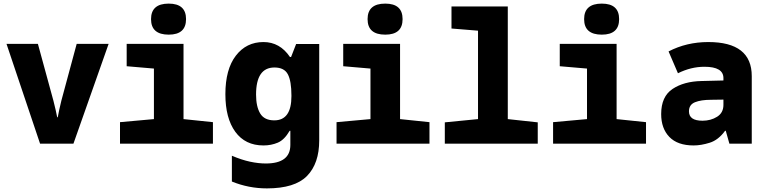

<svg xmlns="http://www.w3.org/2000/svg" viewBox="-20 -796 4240 1064"><path d="M387 0 582 -553H405L320 -238Q312 -206 308.5 -188.5Q305 -171 300 -146H297Q292 -171 288 -188.5Q284 -206 276 -238L190 -553H16L202 0Z M1011 -690Q1011 -776 915 -776Q817 -776 817 -690Q817 -604 915 -604Q1011 -604 1011 -690ZM1160 0V-119L997 -136V-553H682V-429L833 -416V-136L645 -119V0Z M1399 -272Q1399 -422 1501 -422Q1555 -422 1575 -384.5Q1595 -347 1595 -266V-263Q1595 -129 1500 -129Q1445 -129 1422 -167Q1399 -205 1399 -272ZM1749 -18V-552H1621L1593 -480H1587Q1531 -563 1440 -563Q1345 -563 1287 -487.5Q1229 -412 1229 -274Q1229 -141 1284 -65.5Q1339 10 1440 10Q1483 10 1519.5 -5.5Q1556 -21 1585 -71H1589Q1589 -55 1589 -40Q1589 -25 1589 -5V7Q1589 110 1453 110Q1412 110 1365.5 100Q1319 90 1265 67V210Q1358 248 1459 248Q1614 248 1681.5 179Q1749 110 1749 -18Z M2211 -690Q2211 -776 2115 -776Q2017 -776 2017 -690Q2017 -604 2115 -604Q2211 -604 2211 -690ZM2360 0V-119L2197 -136V-553H1882V-429L2033 -416V-136L1845 -119V0Z M2960 0V-118L2794 -136V-760H2482V-638L2629 -626V-136L2445 -118V0Z M3411 -690Q3411 -776 3315 -776Q3217 -776 3217 -690Q3217 -604 3315 -604Q3411 -604 3411 -690ZM3560 0V-119L3397 -136V-553H3082V-429L3233 -416V-136L3045 -119V0Z M3798 -179Q3798 -216 3831.5 -229.5Q3865 -243 3920 -243L3989 -244V-215Q3989 -171 3954 -149Q3919 -127 3873 -127Q3798 -127 3798 -179ZM3998 -71H4002L4022 0H4146V-374Q4146 -563 3905 -563Q3785 -563 3685 -511L3737 -390Q3809 -426 3884 -426Q3989 -426 3989 -363V-350L3868 -347Q3770 -345 3707 -303Q3644 -261 3644 -164Q3644 -84 3689.5 -37Q3735 10 3824 10Q3865 10 3913 -5Q3961 -20 3998 -71Z"/></svg>

Font: Noto Sans Mono UI ExtraBold
Style: Regular
Weight: 800
Designer: Monotype Design team
Foundry: Monotype Imaging Inc.
Version: 1.000